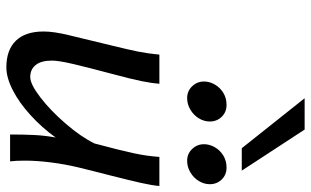

<svg xmlns="http://www.w3.org/2000/svg" viewBox="-214 -789 1016 628"><g transform="rotate(90 294.0 -475.0)"><path d="M429.7 -148.9Q397 -103.5 356.4 -66.7Q315.9 -29.8 274.9 -8.8Q233.9 12.2 200.2 12.2Q143.6 12.2 113.3 -18.8Q83 -49.8 83 -109.9Q83 -143.1 95.2 -192.9L129.4 -334.5Q142.6 -388.2 148.7 -418.5Q154.8 -448.7 158.7 -488.3H253.9Q252 -461.9 245.1 -428.7Q238.3 -395.5 224.1 -342.8Q199.7 -251 189 -204.8Q178.2 -158.7 178.2 -136.7Q178.2 -101.6 192.6 -83.7Q207 -65.9 231.9 -65.9Q255.4 -65.9 298.6 -99.1Q341.8 -132.3 384.5 -181.9Q427.2 -231.4 449.2 -275.9Q472.2 -361.8 481.4 -405.3Q490.7 -448.7 493.2 -488.3H588.4Q586.4 -464.4 577.9 -426.5Q569.3 -388.7 552.7 -323.2Q537.1 -263.2 527.3 -222.2Q517.1 -179.7 511.2 -133.3Q505.4 -86.9 505.4 -48.8Q505.4 -17.6 507.8 0H419.9Q419.9 -45.4 421.6 -79.3Q423.3 -113.3 429.7 -148.9ZM505.9 -579.1Q482.9 -579.1 467.3 -595.5Q451.7 -611.8 451.7 -634.3Q451.7 -652.3 461.4 -669.4Q471.2 -686.5 488.5 -697.3Q505.9 -708 528.3 -708Q551.8 -708 567.1 -692.1Q582.5 -676.3 582.5 -653.3Q582.5 -634.3 572 -617.2Q561.5 -600.1 543.7 -589.6Q525.9 -579.1 505.9 -579.1ZM300.8 -579.1Q277.8 -579.1 262.2 -595.5Q246.6 -611.8 246.6 -634.3Q246.6 -652.3 256.3 -669.4Q266.1 -686.5 283.4 -697.3Q300.8 -708 323.2 -708Q346.7 -708 362.1 -692.1Q377.4 -676.3 377.4 -653.3Q377.4 -634.3 366.9 -617.2Q356.4 -600.1 338.6 -589.6Q320.8 -579.1 300.8 -579.1ZM403.8 -963.4 538.1 -757.8H464.8L301.3 -963.4Z"/></g></svg>

Font: Lesson One
Style: Italic
Weight: 400
Italic angle: -14°
Designer: But Ko, Victor Gaultney, Annie Olsen, Julie Remington, Don Collingsworth, Eric Hays, Becca Hirsbrunner
Version: Version 1.100